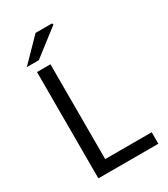

<svg xmlns="http://www.w3.org/2000/svg" viewBox="-205 -933 896 1026"><g transform="rotate(-30 243.0 -420.5)"><path d="M90 0V-656H173V-71H460V0ZM56 -706 188 -841H289L293 -832L130 -706Z"/></g></svg>

Font: Mada
Style: Regular
Weight: 400
Designer: Khaled Hosny
Version: Version 1.5